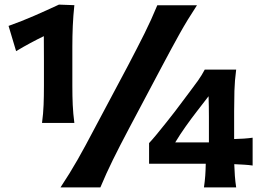

<svg xmlns="http://www.w3.org/2000/svg" viewBox="-20 -812 1137 832"><path d="M162.1 -279.3Q167.5 -319.8 168.9 -356.9Q170.4 -394 170.4 -440.4Q170.4 -494.1 170.4 -548.1Q170.4 -602.1 169.9 -655.3Q141.6 -641.6 111.6 -625.5Q81.5 -609.4 49.8 -590.3L17.1 -699.7Q74.7 -720.2 128.4 -743.7Q182.1 -767.1 235.4 -792L302.2 -789.6Q297.4 -744.6 295.4 -699.7Q293.5 -654.8 293.5 -609.4V-440.4Q293.5 -394 295.2 -356.9Q296.9 -319.8 302.2 -279.3ZM242.2 0Q282.7 -61 316.2 -119.9Q349.6 -178.7 389.2 -254.4L534.7 -527.8Q575.7 -606 605.7 -666Q635.7 -726.1 661.6 -789.1H833.5Q792 -726.1 758.5 -666Q725.1 -606 683.6 -527.8L538.6 -254.4Q498.5 -178.7 469.5 -119.9Q440.4 -61 415 0ZM995.1 -100.6Q996.1 -72.8 997.8 -49.6Q999.5 -26.4 1003.4 0H863.8Q867.7 -26.9 869.4 -50.5Q871.1 -74.2 871.6 -102.5H626V-191.9Q640.1 -207 659.7 -230.7Q679.2 -254.4 700 -280.5Q720.7 -306.6 737.8 -328.6L802.7 -415Q820.8 -438.5 837.9 -462.6Q855 -486.8 867.2 -510.3H1003.4Q997.1 -462.9 995.8 -418.2Q994.6 -373.5 994.6 -329.1V-209.5Q1015.6 -210 1036.9 -211.4Q1058.1 -212.9 1074.7 -215.3V-94.7Q1058.6 -97.2 1037.4 -98.4Q1016.1 -99.6 995.1 -100.6ZM739.3 -194.8H885.3V-305.7Q885.3 -350.6 883.8 -395L834 -330.6Q808.6 -297.9 784.2 -263.4Q759.8 -229 739.3 -194.8Z"/></svg>

Font: Pinar-FD Bold
Style: Regular
Weight: 700
Designer: Amin Abedi
Version: Version 3.000